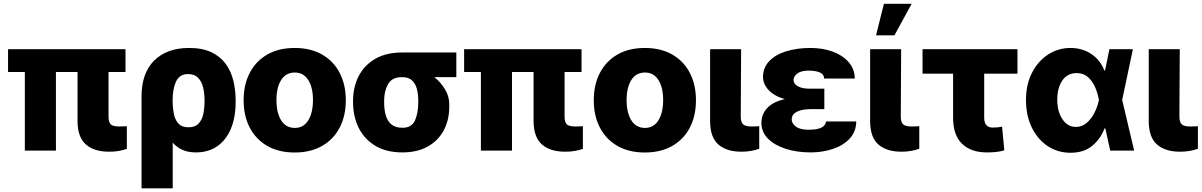

<svg xmlns="http://www.w3.org/2000/svg" viewBox="-20 -811 6471 1034"><path d="M655.8 -545.9V-423.3H564.5V-182.6Q564.5 -151.9 576.9 -140.9Q589.4 -129.9 621.1 -129.9Q633.8 -129.9 644 -130.4Q654.3 -130.9 663.1 -131.3V-8.8Q641.6 -2 617.7 2.2Q593.8 6.3 567.4 5.9Q488.3 6.3 443.1 -32.5Q397.9 -71.3 397.5 -159.2V-423.3H281.2V0H113.8V-423.3H23.4V-545.9Z M742.2 203.1V-291Q742.2 -417 810.3 -484.9Q878.4 -552.7 998.5 -552.7Q1069.8 -552.7 1118.2 -529.8Q1166.5 -506.8 1195.3 -467.3Q1224.1 -427.7 1236.6 -377Q1249 -326.2 1249 -271V-261.2Q1249 -179.2 1223.6 -118.2Q1198.2 -57.1 1150.4 -23.7Q1102.5 9.8 1035.2 9.8Q993.2 9.8 962.6 -3.9Q932.1 -17.6 910.2 -43V203.1ZM909.7 -272V-259.3Q910.2 -227.1 916.5 -196.3Q922.9 -165.5 941.2 -145.5Q959.5 -125.5 995.1 -125.5Q1031.2 -125.5 1050 -146.2Q1068.8 -167 1075.2 -198.2Q1081.5 -229.5 1081.5 -261.2V-271Q1081.5 -308.1 1073.7 -340.3Q1065.9 -372.6 1046.6 -392.3Q1027.3 -412.1 993.2 -412.1Q946.8 -412.1 928.2 -372.1Q909.7 -332 909.7 -272Z M1566.9 10.3Q1481 10.3 1419.4 -25.1Q1357.9 -60.5 1325 -123.8Q1292 -187 1292 -271Q1292 -355 1325 -418.5Q1357.9 -481.9 1419.4 -517.3Q1481 -552.7 1566.9 -552.7Q1652.8 -552.7 1714.6 -517.3Q1776.4 -481.9 1809.3 -418.5Q1842.3 -355 1842.3 -271Q1842.3 -187 1809.3 -123.8Q1776.4 -60.5 1714.6 -25.1Q1652.8 10.3 1566.9 10.3ZM1567.9 -122.1Q1614.7 -122.1 1640.1 -163.1Q1665.5 -204.1 1665.5 -272Q1665.5 -339.8 1640.1 -380.1Q1614.7 -420.4 1567.9 -420.4Q1519.5 -420.4 1494.1 -380.1Q1468.8 -339.8 1468.8 -272Q1468.8 -204.1 1494.1 -163.1Q1519.5 -122.1 1567.9 -122.1Z M1881.3 -258.8V-269.5Q1881.8 -343.3 1912.1 -401.9Q1942.4 -460.4 2001.2 -494.4Q2060.1 -528.3 2146 -528.3H2437.5V-395.5H2319.3Q2353.5 -368.2 2376.7 -329.8Q2399.9 -291.5 2399.4 -249V-238.3Q2399.9 -166.5 2370.6 -110.6Q2341.3 -54.7 2284.7 -22.5Q2228 9.8 2147 9.8Q2061 9.8 2002 -25.4Q1942.9 -60.5 1912.4 -121.3Q1881.8 -182.1 1881.3 -258.8ZM2048.8 -269.5V-258.8Q2048.8 -220.7 2057.6 -189.9Q2066.4 -159.2 2087.6 -141.1Q2108.9 -123 2147 -123Q2196.8 -122.6 2214.6 -162.1Q2232.4 -201.7 2232.4 -258.8V-269.5Q2232.4 -303.7 2224.9 -332.5Q2217.3 -361.3 2198.5 -378.4Q2179.7 -395.5 2146 -395.5Q2091.3 -396 2070.1 -358.4Q2048.8 -320.8 2048.8 -269.5Z M3111.8 -545.9V-423.3H3020.5V-182.6Q3020.5 -151.9 3033 -140.9Q3045.4 -129.9 3077.1 -129.9Q3089.8 -129.9 3100.1 -130.4Q3110.4 -130.9 3119.1 -131.3V-8.8Q3097.7 -2 3073.7 2.2Q3049.8 6.3 3023.4 5.9Q2944.3 6.3 2899.2 -32.5Q2854 -71.3 2853.5 -159.2V-423.3H2737.3V0H2569.8V-423.3H2479.5V-545.9Z M3452.6 10.3Q3366.7 10.3 3305.2 -25.1Q3243.7 -60.5 3210.7 -123.8Q3177.7 -187 3177.7 -271Q3177.7 -355 3210.7 -418.5Q3243.7 -481.9 3305.2 -517.3Q3366.7 -552.7 3452.6 -552.7Q3538.6 -552.7 3600.3 -517.3Q3662.1 -481.9 3695.1 -418.5Q3728 -355 3728 -271Q3728 -187 3695.1 -123.8Q3662.1 -60.5 3600.3 -25.1Q3538.6 10.3 3452.6 10.3ZM3453.6 -122.1Q3500.5 -122.1 3525.9 -163.1Q3551.3 -204.1 3551.3 -272Q3551.3 -339.8 3525.9 -380.1Q3500.5 -420.4 3453.6 -420.4Q3405.3 -420.4 3379.9 -380.1Q3354.5 -339.8 3354.5 -272Q3354.5 -204.1 3379.9 -163.1Q3405.3 -122.1 3453.6 -122.1Z M3804.2 -545.9H3971.2L3969.2 -182.6Q3969.7 -151.9 3982.7 -140.9Q3995.6 -129.9 4025.4 -129.9Q4040.5 -129.9 4050 -130.4Q4059.6 -130.9 4068.8 -131.3V-9.8Q4023.4 6.3 3972.7 5.9Q3894 6.3 3849.1 -32.5Q3804.2 -71.3 3804.2 -159.2Z M4338.9 -333.5H4419.4V-223.1H4338.9Q4315.9 -222.7 4294.2 -217.5Q4272.5 -212.4 4258.1 -200.2Q4243.7 -188 4243.7 -167Q4243.7 -146.5 4266.1 -129.4Q4288.6 -112.3 4334 -112.3Q4381.3 -112.3 4403.8 -123.8Q4426.3 -135.3 4428.2 -156.7H4591.3Q4590.3 -100.6 4554.9 -63.5Q4519.5 -26.4 4463.6 -8.3Q4407.7 9.8 4345.7 9.8Q4271.5 9.8 4211.4 -9.5Q4151.4 -28.8 4116 -64.2Q4080.6 -99.6 4080.6 -148.9Q4080.6 -196.3 4112.3 -229.7Q4144 -263.2 4206.5 -277.3Q4150.4 -293 4119.9 -325.4Q4089.4 -357.9 4088.9 -396.5Q4089.4 -446.8 4122.6 -481.7Q4155.8 -516.6 4213.6 -534.7Q4271.5 -552.7 4345.2 -552.7Q4410.2 -552.7 4463.9 -533.2Q4517.6 -513.7 4550 -476.8Q4582.5 -439.9 4583.5 -388.2H4418.5Q4417 -412.1 4393.8 -421.4Q4370.6 -430.7 4335 -430.7Q4293.5 -430.7 4273.7 -415Q4253.9 -399.4 4253.4 -380.9Q4253.9 -359.4 4276.9 -346.4Q4299.8 -333.5 4338.9 -333.5Z M4666 -545.9H4833L4831.1 -182.6Q4831.5 -151.9 4844.5 -140.9Q4857.4 -129.9 4887.2 -129.9Q4902.3 -129.9 4911.9 -130.4Q4921.4 -130.9 4930.7 -131.3V-9.8Q4885.3 6.3 4834.5 5.9Q4755.9 6.3 4710.9 -32.5Q4666 -71.3 4666 -159.2ZM4697.8 -620.6 4740.2 -790.5H4889.6L4796.9 -620.6Z M5459.5 -545.9V-414.1H5280.3V-176.3Q5280.8 -124 5325.7 -124Q5343.3 -124 5353 -125.2Q5362.8 -126.5 5376.5 -128.9L5388.7 -1.5Q5367.2 4.9 5345.7 7.3Q5324.2 9.8 5293.9 9.8Q5209 9.8 5160.9 -36.9Q5112.8 -83.5 5112.8 -176.8V-414.1H4948.2V-545.9Z M5744.1 11.7Q5675.3 11.2 5621.3 -24.9Q5567.4 -61 5536.4 -125Q5505.4 -189 5505.4 -272.5Q5505.4 -356 5537.6 -418.9Q5569.8 -481.9 5624.3 -517.3Q5678.7 -552.7 5745.1 -552.7Q5808.6 -552.7 5857.2 -520.3Q5905.8 -487.8 5927.2 -431.6H5931.2L5954.6 -545.9H6081.1L6023.4 -272.9L6087.9 0H5959L5932.6 -119.6H5928.2Q5908.2 -64.5 5863 -26.4Q5817.9 11.7 5744.1 11.7ZM5673.8 -274.4Q5673.8 -210.4 5701.7 -168.9Q5729.5 -127.4 5773.9 -127.4Q5807.1 -127.4 5832.5 -149.4Q5857.9 -171.4 5874.5 -204.6Q5891.1 -237.8 5897.9 -271.5L5898.4 -272.9L5897.9 -274.4Q5891.1 -311 5876.7 -343.5Q5862.3 -376 5838.4 -396.5Q5814.5 -417 5778.3 -417.5Q5727.5 -417 5700.7 -377Q5673.8 -336.9 5673.8 -274.4Z M6166.5 -545.9H6333.5L6331.5 -182.6Q6332 -151.9 6345 -140.9Q6357.9 -129.9 6387.7 -129.9Q6402.8 -129.9 6412.4 -130.4Q6421.9 -130.9 6431.2 -131.3V-9.8Q6385.7 6.3 6335 5.9Q6256.3 6.3 6211.4 -32.5Q6166.5 -71.3 6166.5 -159.2Z"/></svg>

Font: Inter Tight ExtraBold
Style: Regular
Weight: 800
Designer: Rasmus Andersson
Foundry: rsms
Version: Version 3.004; ttfautohint (v1.8.4.7-5d5b)